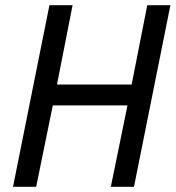

<svg xmlns="http://www.w3.org/2000/svg" viewBox="-20 -718 675 738"><path d="M470 -313H183L119 0H30L170 -698H259L199 -393H486L546 -698H635L495 0H406Z"/></svg>

Font: IBM Plex Sans Cond Text
Style: Italic
Weight: 450
Width: 3
Italic angle: -11°
Designer: Mike Abbink, Paul van der Laan, Pieter van Rosmalen
Foundry: Bold Monday
Version: Version 1.3